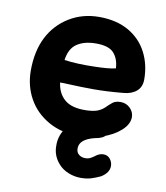

<svg xmlns="http://www.w3.org/2000/svg" viewBox="-81 -598 738 856"><g transform="rotate(10 287.5 -169.5)"><path d="M303 9Q355 9 405.5 -8Q456 -25 488 -54Q520 -83 520 -115Q520 -138 502.5 -155.5Q485 -173 459 -173Q436 -173 423 -162.5Q410 -152 395 -137Q381 -124 363 -117.5Q345 -111 315 -110Q249 -108 216.5 -135.5Q184 -163 178 -212L213 -211Q276 -208 331 -208Q389 -208 464 -215Q501 -218 523 -237Q545 -256 545 -290Q545 -357 517 -411.5Q489 -466 434 -498Q378 -530 300 -530Q224 -530 164 -493Q104 -456 72 -393Q40 -329 40 -242Q40 -173 71.5 -116Q103 -59 163 -25Q223 9 303 9ZM180 -314Q187 -366 219 -388Q251 -410 302 -411Q363 -412 386.5 -386Q410 -360 412 -317Q380 -309 311 -308Q239 -306 180 -314ZM341 191Q369 191 389.5 184.5Q410 178 431 168Q466 146 466 116Q466 99 455 84.5Q444 70 424 70Q405 70 387 85Q376 93 367.5 97Q359 101 347 101Q330 101 318.5 92Q307 83 306 69Q303 39 333 21Q350 11 376 5Q383 3 390 2Q397 0 404 -3Q422 -11 429.5 -28.5Q437 -46 426 -64Q409 -92 356 -85Q327 -82 296.5 -65.5Q266 -49 245 -25Q208 18 210 70Q210 114 240 148Q257 168 284.5 179.5Q312 191 341 191Z"/></g></svg>

Font: Balsamiq Sans
Style: Bold
Weight: 700
Designer: Michael Angeles
Foundry: Balsamiq SRL
Version: Version 1.020; ttfautohint (v1.8.4.7-5d5b);gftools[0.9.26]